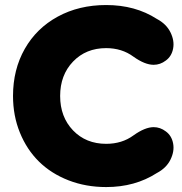

<svg xmlns="http://www.w3.org/2000/svg" viewBox="-20 -736 728 770"><path d="M32.2 -351.1Q32.2 -457 79.3 -540Q126.5 -623 211.7 -669.4Q296.9 -715.8 405.8 -715.8Q522.5 -715.8 608.9 -660.2Q647 -640.1 663.6 -606.4Q680.2 -572.8 674.3 -541.5Q668.5 -510.3 645 -493.2Q622.6 -476.1 596.2 -476.1Q561 -476.1 515.1 -508.8Q468.8 -543 405.8 -543Q324.7 -543 272.9 -489Q221.2 -435.1 221.2 -351.1Q221.2 -267.1 272.9 -213.1Q324.7 -159.2 405.8 -159.2Q469.2 -159.2 515.1 -192.9Q561.5 -226.1 596.2 -226.1Q622.6 -226.1 645 -209Q668.5 -191.9 674.3 -160.6Q680.2 -129.4 663.6 -95.7Q647 -62 608.9 -42Q521.5 14.2 405.8 14.2Q324.2 14.2 254.6 -12.9Q185.1 -40 136.2 -88.1Q87.4 -136.2 59.8 -204.1Q32.2 -272 32.2 -351.1Z"/></svg>

Font: LT Saeada
Style: Bold
Weight: 700
Designer: Daniel Lyons
Foundry: LyonsType
Version: Version 1.001